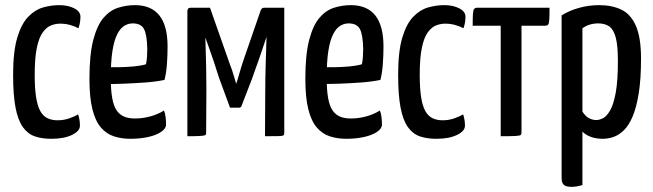

<svg xmlns="http://www.w3.org/2000/svg" viewBox="-20 -530 2541 747"><path d="M180 10Q143 10 115.5 0.5Q88 -9 69 -35.5Q50 -62 40.5 -111Q31 -160 31 -239Q31 -329 47 -383Q63 -437 89.5 -464.5Q116 -492 147.5 -501Q179 -510 210 -510Q245 -510 269 -497.5Q293 -485 293 -465Q293 -457 291.5 -445Q290 -433 285 -420Q273 -427 254 -432.5Q235 -438 214 -438Q197 -438 179.5 -431.5Q162 -425 147 -405Q132 -385 123.5 -345Q115 -305 115 -239Q115 -186 120.5 -151.5Q126 -117 137 -97.5Q148 -78 165 -70Q182 -62 204 -62Q228 -62 249.5 -69.5Q271 -77 284 -85Q288 -72 289.5 -61.5Q291 -51 291 -41Q291 -20 260 -5Q229 10 180 10Z M487 10Q453 10 423.5 0.5Q394 -9 372.5 -34Q351 -59 339.5 -105Q328 -151 328 -224Q328 -318 343 -375Q358 -432 383 -461Q408 -490 440 -500Q472 -510 505 -510Q568 -510 600 -470Q632 -430 632 -349Q632 -316 629.5 -281Q627 -246 620 -219Q586 -212 544 -209Q502 -206 464 -204.5Q426 -203 401.5 -203Q377 -203 377 -203L378 -269Q378 -269 397 -268.5Q416 -268 443.5 -268.5Q471 -269 499.5 -271.5Q528 -274 548 -280Q551 -294 552 -310Q553 -326 553 -340Q552 -394 540.5 -416.5Q529 -439 496 -439Q479 -439 463.5 -429.5Q448 -420 436 -396.5Q424 -373 417.5 -332Q411 -291 411 -227Q411 -180 416.5 -149Q422 -118 433.5 -101Q445 -84 462.5 -76.5Q480 -69 505 -69Q535 -69 564.5 -77Q594 -85 618 -100Q623 -88 624.5 -72.5Q626 -57 626 -45Q626 -30 607 -17Q588 -4 556.5 3Q525 10 487 10Z M709 0V-489Q709 -489 711 -494.5Q713 -500 724 -500H797L874 -281Q878 -271 882.5 -258Q887 -245 890.5 -232.5Q894 -220 896.5 -212Q899 -204 899 -204Q904 -218 911.5 -245Q919 -272 928 -298L994 -489Q996 -494 999 -497Q1002 -500 1009 -500H1086V-12Q1086 -6 1083 -3.5Q1080 -1 1064.5 -0.5Q1049 0 1011 0L1012 -178Q1012 -221 1013.5 -272.5Q1015 -324 1017 -387Q1012 -372 1004 -348Q996 -324 987 -298Q978 -272 970.5 -252Q963 -232 961 -225L919 -116Q916 -111 909 -111H875L833 -225Q831 -230 825.5 -248Q820 -266 812 -290Q804 -314 795 -339Q786 -364 779 -384Q779 -384 779 -383Q779 -382 779 -382Q781 -325 782 -273.5Q783 -222 783 -182L782 -12Q782 -6 778 -4Q774 -2 758.5 -1Q743 0 709 0Z M1327 10Q1293 10 1263.5 0.5Q1234 -9 1212.5 -34Q1191 -59 1179.5 -105Q1168 -151 1168 -224Q1168 -318 1183 -375Q1198 -432 1223 -461Q1248 -490 1280 -500Q1312 -510 1345 -510Q1408 -510 1440 -470Q1472 -430 1472 -349Q1472 -316 1469.5 -281Q1467 -246 1460 -219Q1426 -212 1384 -209Q1342 -206 1304 -204.5Q1266 -203 1241.5 -203Q1217 -203 1217 -203L1218 -269Q1218 -269 1237 -268.5Q1256 -268 1283.5 -268.5Q1311 -269 1339.5 -271.5Q1368 -274 1388 -280Q1391 -294 1392 -310Q1393 -326 1393 -340Q1392 -394 1380.5 -416.5Q1369 -439 1336 -439Q1319 -439 1303.5 -429.5Q1288 -420 1276 -396.5Q1264 -373 1257.5 -332Q1251 -291 1251 -227Q1251 -180 1256.5 -149Q1262 -118 1273.5 -101Q1285 -84 1302.5 -76.5Q1320 -69 1345 -69Q1375 -69 1404.5 -77Q1434 -85 1458 -100Q1463 -88 1464.5 -72.5Q1466 -57 1466 -45Q1466 -30 1447 -17Q1428 -4 1396.5 3Q1365 10 1327 10Z M1678 10Q1641 10 1613.5 0.5Q1586 -9 1567 -35.5Q1548 -62 1538.5 -111Q1529 -160 1529 -239Q1529 -329 1545 -383Q1561 -437 1587.5 -464.5Q1614 -492 1645.5 -501Q1677 -510 1708 -510Q1743 -510 1767 -497.5Q1791 -485 1791 -465Q1791 -457 1789.5 -445Q1788 -433 1783 -420Q1771 -427 1752 -432.5Q1733 -438 1712 -438Q1695 -438 1677.5 -431.5Q1660 -425 1645 -405Q1630 -385 1621.5 -345Q1613 -305 1613 -239Q1613 -186 1618.5 -151.5Q1624 -117 1635 -97.5Q1646 -78 1663 -70Q1680 -62 1702 -62Q1726 -62 1747.5 -69.5Q1769 -77 1782 -85Q1786 -72 1787.5 -61.5Q1789 -51 1789 -41Q1789 -20 1758 -5Q1727 10 1678 10Z M1928 0V-430H1819Q1819 -461 1820 -476Q1821 -491 1825 -495.5Q1829 -500 1837 -500H2118Q2118 -469 2117 -453.5Q2116 -438 2112.5 -434Q2109 -430 2100 -430H2009V-16Q2009 -8 2006 -5Q2003 -2 1986 -1Q1969 0 1928 0Z M2204 197Q2183 197 2174 189.5Q2165 182 2165 162V-470Q2195 -489 2233 -499.5Q2271 -510 2311 -510Q2361 -510 2397.5 -492.5Q2434 -475 2454 -429.5Q2474 -384 2474 -302Q2474 -222 2465 -166.5Q2456 -111 2441 -76Q2426 -41 2406.5 -22.5Q2387 -4 2366.5 3Q2346 10 2325 10Q2298 10 2277.5 2Q2257 -6 2246 -18V190Q2236 193 2225 195Q2214 197 2204 197ZM2300 -63Q2312 -63 2326 -70Q2340 -77 2353.5 -100Q2367 -123 2375.5 -169Q2384 -215 2384 -293Q2384 -353 2375.5 -384.5Q2367 -416 2350 -427.5Q2333 -439 2307 -439Q2273 -439 2246 -420V-96Q2257 -78 2271 -70.5Q2285 -63 2300 -63Z"/></svg>

Font: Yanone Kaffeesatz
Style: Regular
Weight: 400
Designer: Yanone (Cyrillic: Daniel Pouzeot, Huerta Tipografica, and Cyreal)
Foundry: Yanone
Version: Version 2.003